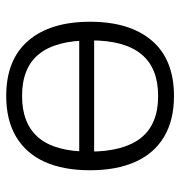

<svg xmlns="http://www.w3.org/2000/svg" viewBox="-1 -559 580 618"><g transform="rotate(-90 289.0 -250.0)"><path d="M289 20Q211 20 157.5 -12Q104 -44 77 -104.5Q50 -165 50 -250Q50 -336 77 -396Q104 -456 157.5 -488Q211 -520 289 -520Q406 -520 467 -449Q528 -378 528 -250Q528 -122 467 -51Q406 20 289 20ZM289 -31Q379 -31 423.5 -85Q468 -139 468 -248Q468 -360 424 -414.5Q380 -469 289 -469Q200 -469 155 -416Q110 -363 110 -253Q110 -142 154 -86.5Q198 -31 289 -31ZM87 -237V-285H491V-237Z"/></g></svg>

Font: Moderustic Light
Style: Regular
Weight: 300
Designer: Tural Alisoy
Foundry: TAFT Foundry
Version: Version 2.120